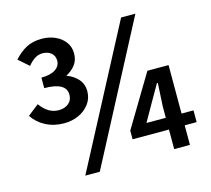

<svg xmlns="http://www.w3.org/2000/svg" viewBox="-108 -881 1128 1025"><g transform="rotate(-15 456.0 -369.0)"><path d="M205 -285Q149 -285 104 -308.5Q59 -332 33 -372L94 -420Q115 -391 140 -375.5Q165 -360 196 -360Q228 -360 249.5 -377.5Q271 -395 271 -426Q271 -460 240.5 -477Q210 -494 150 -494V-552Q200 -552 227.5 -570Q255 -588 255 -618Q255 -645 236.5 -660.5Q218 -676 188 -676Q165 -676 144.5 -662.5Q124 -649 108 -628L51 -678Q83 -714 119 -733Q155 -752 204 -752Q244 -752 277.5 -737.5Q311 -723 331.5 -696Q352 -669 352 -632Q352 -595 332.5 -569.5Q313 -544 281 -527Q317 -515 342.5 -487.5Q368 -460 368 -419Q368 -379 345 -348.5Q322 -318 285.5 -301.5Q249 -285 205 -285ZM241 14 644 -752H723L321 14ZM736 0V-236L743 -364H738L687 -275L629 -173H889V-108H535V-156L706 -441H823V0Z"/></g></svg>

Font: Noto Sans KR SemiBold
Style: Regular
Weight: 600
Designer: Ryoko NISHIZUKA  (kana, bopomofo & ideographs); Paul D. Hunt (Latin, Greek & Cyrillic); Sandoll Communications , Soo-you
Foundry: Adobe
Version: Version 2.004-H2;hotconv 1.0.118;makeotfexe 2.5.65603